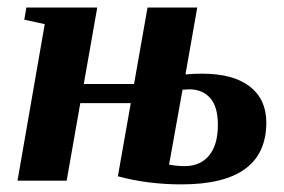

<svg xmlns="http://www.w3.org/2000/svg" viewBox="-20 -479 753 509"><path d="M471.7 -281.7Q492.2 -283.7 515.6 -283.7Q598.1 -283.7 642.1 -249.8Q686 -215.8 686 -154.3Q686 9.8 461.4 9.8Q371.1 9.8 292.5 -11.7L326.7 -205.6H192.9L156.7 0H26.4L98.6 -415L44.4 -426.8L49.8 -459H237.8L202.1 -256.3H335.4L371.1 -459H502.9ZM481.9 -242.2 463.9 -241.2 428.2 -42.5Q450.2 -38.6 469.2 -38.6Q511.2 -38.6 534.4 -66.9Q557.6 -95.2 557.6 -147.9Q557.6 -196.3 537.1 -219.2Q516.6 -242.2 481.9 -242.2Z"/></svg>

Font: Tinos
Style: Bold Italic
Weight: 700
Italic angle: -16.333°
Designer: Steve Matteson
Foundry: Monotype Imaging Inc.
Version: Version 1.23